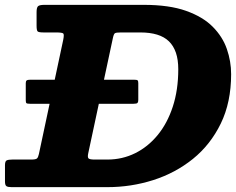

<svg xmlns="http://www.w3.org/2000/svg" viewBox="-68 -770 970 790"><path d="M-47.5 -23.5Q-47.5 -8 -41.5 -4Q-35.5 0 -20.5 0H374Q471.5 0 562.5 -29Q653.5 -58 725.8 -116.2Q798 -174.5 840.5 -261.8Q883 -349 883 -465Q883 -517.5 865.5 -568.2Q848 -619 807.2 -660Q766.5 -701 697.2 -725.5Q628 -750 524 -750H114.5Q96 -750 89.2 -745Q82.5 -740 82.5 -720V-664Q82.5 -644.5 87.2 -640.5Q92 -636.5 111.5 -636.5H162Q188.5 -636.5 192.5 -632Q196.5 -627.5 192 -605.5L92 -136Q89 -122 83.8 -117.8Q78.5 -113.5 60.5 -113.5H-17Q-33 -113.5 -40.2 -110.2Q-47.5 -107 -47.5 -90ZM322 -113.5Q301.5 -113.5 296.5 -118Q291.5 -122.5 295 -139L396.5 -613.5Q400 -630 404.8 -633.2Q409.5 -636.5 429.5 -636.5H509.5Q549 -636.5 578.5 -627.5Q608 -618.5 627 -600Q646 -581.5 655.8 -553Q665.5 -524.5 665.5 -485Q665.5 -400 643 -331.2Q620.5 -262.5 580.5 -214Q540.5 -165.5 487.8 -139.5Q435 -113.5 374 -113.5ZM57 -442Q46 -442 42 -439.2Q38 -436.5 38 -428V-358Q38 -348.5 40.5 -345.8Q43 -343 56 -343H481.5Q495 -343 498 -346.8Q501 -350.5 501 -359.5V-428Q501 -437 498 -439.5Q495 -442 483 -442Z"/></svg>

Font: Besley ExtraBold
Style: Italic
Weight: 800
Italic angle: -13°
Designer: Owen Earl
Foundry: indestructible type*
Version: Version 2.001